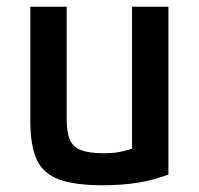

<svg xmlns="http://www.w3.org/2000/svg" viewBox="-20 -540 590 570"><path d="M285 10Q203 10 156 -7Q109 -24 89.5 -65.5Q70 -107 70 -180V-520H178V-186Q178 -147 187.5 -125Q197 -103 221.5 -94Q246 -85 288 -85Q312 -85 330.5 -88Q349 -91 370 -98Q391 -105 419 -118L372 -50V-520H480V-22Q439 -6 391.5 2Q344 10 285 10Z"/></svg>

Font: M PLUS Code Latin SemiExpanded Medium
Style: Regular
Weight: 500
Width: 6
Designer: Coji Morishita
Foundry: UNDERFOREST DESIGN
Version: Version 1.002; ttfautohint (v1.8.3)